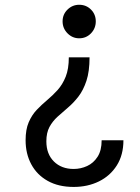

<svg xmlns="http://www.w3.org/2000/svg" viewBox="-20 -575 574 789"><path d="M262.8 -339.5H348Q348 -281.6 335.2 -242.9Q322.4 -204.2 302.2 -178.1Q282 -152 259.2 -132.8Q236.5 -113.6 216.3 -95.2Q196 -76.7 183.2 -53.1Q170.5 -29.5 170.5 5.7Q170.5 57.9 201.5 88.6Q232.6 119.3 282.7 119.3Q311.8 119.3 338.1 107.2Q364.3 95.2 381 69.2Q397.7 43.3 397.7 1.4H487.2Q487.2 61.8 460 104.8Q432.9 147.7 386.5 170.5Q340.2 193.2 282.7 193.2Q220.2 193.2 176 168.3Q131.7 143.5 108.5 100.1Q85.2 56.8 85.2 1.4Q85.2 -43 98 -72.6Q110.8 -102.3 131 -123.6Q151.3 -144.9 174 -163.9Q196.7 -182.9 217 -205.4Q237.2 -228 250 -259.9Q262.8 -291.9 262.8 -339.5ZM305.4 -555.4Q334.2 -555.4 353.9 -535.7Q373.6 -516 373.6 -487.2Q373.6 -458.5 353.9 -438Q334.2 -417.6 305.4 -417.6Q277.7 -417.6 257.5 -438Q237.2 -458.5 237.2 -487.2Q237.2 -516 257.5 -535.7Q277.7 -555.4 305.4 -555.4Z"/></svg>

Font: Inter UI
Style: Regular
Weight: 400
Designer: Rasmus Andersson
Foundry: rsms
Version: Version 2.2